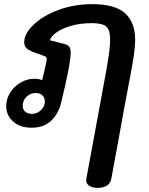

<svg xmlns="http://www.w3.org/2000/svg" viewBox="-20 -615 723 929"><path d="M634 -421Q634 -394 628.5 -354Q623 -314 614 -267L580 -86Q567 -12 551 74Q535 160 519 248Q515 272 497 283Q479 294 453 294Q427 294 412 284Q397 274 397 257Q397 251 398 248L414 162Q446 -10 493 -267Q513 -375 513 -423Q513 -471 493.5 -487Q474 -503 425 -503Q367 -503 322 -489.5Q277 -476 251 -456.5Q225 -437 222 -420L289 -403Q308 -398 315 -389Q322 -380 322 -360Q322 -307 275 -115Q262 -63 226.5 -30Q191 3 133 3Q77 3 43.5 -27Q10 -57 10 -102Q10 -136 29 -166.5Q48 -197 79.5 -215.5Q111 -234 147 -234Q168 -234 184 -227Q186 -236 196 -277.5Q206 -319 206 -330Q206 -339 199 -342Q187 -347 167 -354Q134 -364 115.5 -376Q97 -388 97 -411Q97 -451 141.5 -494.5Q186 -538 262 -566.5Q338 -595 427 -595Q536 -595 585 -551Q634 -507 634 -421ZM197 -124Q197 -142 185.5 -153.5Q174 -165 152 -165Q127 -165 108.5 -147Q90 -129 90 -103Q90 -85 102 -74.5Q114 -64 135 -64Q159 -64 178 -82Q197 -100 197 -124Z"/></svg>

Font: Mali SemiBold
Style: Italic
Weight: 600
Italic angle: -10°
Version: Version 1.000; ttfautohint (v1.6)